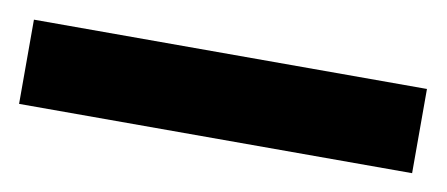

<svg xmlns="http://www.w3.org/2000/svg" viewBox="-28 -1 533 229"><g transform="rotate(10 238.0 114.0)"><path d="M0 165V63H476V165Z"/></g></svg>

Font: Archivo SemiCondensed ExtraBold
Style: Regular
Weight: 800
Width: 4
Designer: Hector Gatti
Foundry: Omnibus-Type
Version: Version 2.001